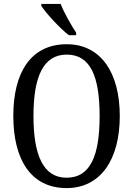

<svg xmlns="http://www.w3.org/2000/svg" viewBox="-20 -951 681 981"><path d="M332 -771H369V-784C344 -822 307 -886 290 -931H191V-921C213 -886 285 -807 332 -771ZM320 10C495 10 592 -137 592 -358C592 -580 495 -725 321 -725C137 -725 48 -580 48 -359C48 -137 137 10 320 10ZM320 -43C200 -43 151 -160 151 -358C151 -557 200 -672 321 -672C444 -672 489 -557 489 -358C489 -160 444 -43 320 -43Z"/></svg>

Font: Noto Serif Ethiopic Cn
Style: Regular
Weight: 400
Width: 3
Designer: Monotype Design Team
Foundry: Monotype Imaging Inc.
Version: Version 2.102